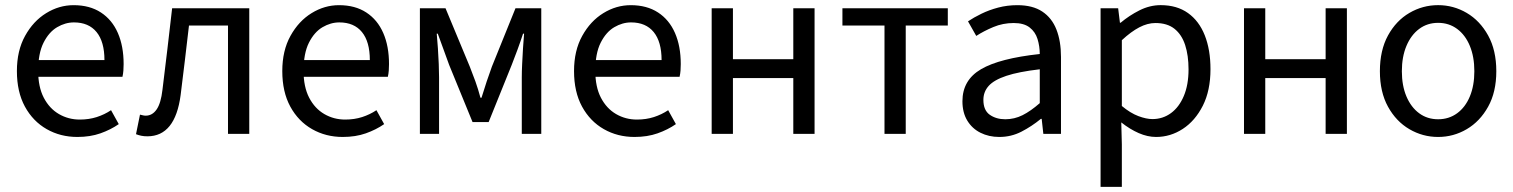

<svg xmlns="http://www.w3.org/2000/svg" viewBox="-20 -518 5856 743"><path d="M279.4 12Q213.8 12 160.7 -18.3Q107.5 -48.6 76.4 -105.5Q45.4 -162.5 45.4 -242.9Q45.4 -322.1 77.1 -379.2Q108.7 -436.4 158.8 -467.2Q208.8 -498 264.9 -498Q327.3 -498 370.5 -469.7Q413.8 -441.5 436.1 -390.3Q458.4 -339.2 458.4 -270Q458.4 -257.5 457.5 -245.2Q456.6 -232.9 453.9 -220.8H104.3V-285.6H384.2Q384.2 -356.4 353.7 -393.9Q323.1 -431.3 266.1 -431.3Q232.7 -431.3 201 -412.7Q169.3 -394 148.5 -352.8Q127.7 -311.5 127.7 -243.7Q127.7 -181.8 149.4 -139.9Q171.2 -98 208.1 -76.6Q244.9 -55.3 288.7 -55.3Q324.2 -55.3 354.4 -65Q384.7 -74.8 409.7 -91.6L439.6 -37.7Q408.3 -16 368.7 -2Q329.1 12 279.4 12Z M550.5 9.5Q537.2 9.5 527 7.4Q516.9 5.4 506.3 1.3L521.7 -74.4Q527 -73.4 532.3 -71.9Q537.5 -70.4 543.9 -70.4Q569.5 -70.4 586.1 -94.5Q602.8 -118.6 608.7 -170.7Q618.7 -249.2 627.8 -328.2Q636.8 -407.1 646.1 -486.1H944.6V0H862.3V-419.1H711.3Q703.4 -352.4 695.5 -284.8Q687.6 -217.2 679 -150.1Q668.5 -70.5 636.4 -30.5Q604.2 9.5 550.5 9.5Z M1306.4 12Q1240.8 12 1187.7 -18.3Q1134.5 -48.6 1103.4 -105.5Q1072.4 -162.5 1072.4 -242.9Q1072.4 -322.1 1104.1 -379.2Q1135.7 -436.4 1185.8 -467.2Q1235.8 -498 1291.9 -498Q1354.3 -498 1397.5 -469.7Q1440.8 -441.5 1463.1 -390.3Q1485.4 -339.2 1485.4 -270Q1485.4 -257.5 1484.5 -245.2Q1483.6 -232.9 1480.9 -220.8H1131.3V-285.6H1411.2Q1411.2 -356.4 1380.7 -393.9Q1350.1 -431.3 1293.1 -431.3Q1259.7 -431.3 1228 -412.7Q1196.3 -394 1175.5 -352.8Q1154.7 -311.5 1154.7 -243.7Q1154.7 -181.8 1176.4 -139.9Q1198.2 -98 1235.1 -76.6Q1271.9 -55.3 1315.7 -55.3Q1351.2 -55.3 1381.4 -65Q1411.7 -74.8 1436.7 -91.6L1466.6 -37.7Q1435.3 -16 1395.7 -2Q1356.1 12 1306.4 12Z M1604.9 0V-486H1704.1L1797.9 -260.4Q1809.2 -231.9 1819.8 -202.7Q1830.3 -173.6 1839.3 -139.7H1843.3Q1853.6 -173.6 1863.4 -202.7Q1873.2 -231.9 1883.6 -260.4L1974.8 -486H2074.6V0H1999.2V-218.4Q1999.2 -240.7 2000.6 -270.3Q2002 -299.9 2003.9 -331Q2005.9 -362.2 2008.1 -387.7H2004.1Q1994.1 -357.1 1982.7 -326Q1971.3 -294.8 1960.3 -267.1L1870.9 -45.5H1808.7L1718 -267.1Q1708 -294.8 1696.6 -326Q1685.1 -357.1 1674.1 -387.7H1670.1Q1672.4 -362.2 1674.6 -331Q1676.8 -299.9 1677.9 -270.3Q1679.1 -240.7 1679.1 -218.4V0Z M2435.4 12Q2369.8 12 2316.7 -18.3Q2263.5 -48.6 2232.4 -105.5Q2201.4 -162.5 2201.4 -242.9Q2201.4 -322.1 2233.1 -379.2Q2264.7 -436.4 2314.8 -467.2Q2364.8 -498 2420.9 -498Q2483.3 -498 2526.5 -469.7Q2569.8 -441.5 2592.1 -390.3Q2614.4 -339.2 2614.4 -270Q2614.4 -257.5 2613.5 -245.2Q2612.6 -232.9 2609.9 -220.8H2260.3V-285.6H2540.2Q2540.2 -356.4 2509.7 -393.9Q2479.1 -431.3 2422.1 -431.3Q2388.7 -431.3 2357 -412.7Q2325.3 -394 2304.5 -352.8Q2283.7 -311.5 2283.7 -243.7Q2283.7 -181.8 2305.4 -139.9Q2327.2 -98 2364.1 -76.6Q2400.9 -55.3 2444.7 -55.3Q2480.2 -55.3 2510.4 -65Q2540.7 -74.8 2565.7 -91.6L2595.6 -37.7Q2564.3 -16 2524.7 -2Q2485.1 12 2435.4 12Z M2734 0V-486.1H2816.3V-288.8H3049.9V-486.1H3132.2V0H3049.9V-215.9H2816.3V0Z M3402.8 0V-419.1H3240V-486.1H3647.8V-419.1H3485V0Z M3847.3 12Q3806.6 12 3774.2 -4.3Q3741.8 -20.5 3723.1 -51.5Q3704.4 -82.4 3704.4 -126.2Q3704.4 -208 3776.4 -250.2Q3848.4 -292.3 4003.7 -309Q4003.5 -339.5 3995 -367Q3986.5 -394.6 3964.5 -411.7Q3942.4 -428.9 3902.9 -428.9Q3861.1 -428.9 3824.1 -413.4Q3787 -397.9 3757.9 -379L3726 -435.4Q3748.3 -450.4 3778 -464.9Q3807.7 -479.4 3842.9 -488.7Q3878.1 -498 3917.1 -498Q3976.2 -498 4013.4 -473.3Q4050.6 -448.6 4068.2 -403.6Q4085.8 -358.6 4085.8 -297.7V0H4017.5L4011.1 -57.9H4007.8Q3972.7 -29.1 3932.8 -8.5Q3892.9 12 3847.3 12ZM3870.2 -56.5Q3905.6 -56.5 3937.1 -72.3Q3968.6 -88.1 4003.7 -118.9V-249.9Q3922 -240.4 3874.3 -224.5Q3826.6 -208.6 3806 -185.6Q3785.5 -162.7 3785.5 -131.5Q3785.5 -91.2 3810.3 -73.8Q3835.1 -56.5 3870.2 -56.5Z M4239 205.1V-486.1H4307L4313.9 -430H4316.6Q4349.7 -457.9 4389.6 -478Q4429.6 -498.1 4471.6 -498.1Q4534.4 -498.1 4577.3 -467.5Q4620.1 -437 4642.2 -381.3Q4664.3 -325.5 4664.3 -250.4Q4664.3 -167.6 4634.7 -109Q4605 -50.4 4557.2 -19.2Q4509.3 12 4453.8 12Q4420.9 12 4386.7 -2.9Q4352.5 -17.8 4319.1 -44.3L4321.3 40.5V205.1ZM4439.6 -57.2Q4479.8 -57.2 4511.4 -80.3Q4542.9 -103.3 4561.1 -146.5Q4579.4 -189.7 4579.4 -249.7Q4579.4 -303.3 4566.3 -343.7Q4553.2 -384 4525.1 -406.5Q4497 -428.9 4451.2 -428.9Q4420.8 -428.9 4389 -412.3Q4357.2 -395.8 4321.3 -362.5V-107.8Q4354.6 -80.2 4385.3 -68.7Q4416 -57.2 4439.6 -57.2Z M4794 0V-486.1H4876.3V-288.8H5109.9V-486.1H5192.2V0H5109.9V-215.9H4876.3V0Z M5545.2 12Q5485.6 12 5434.1 -18.1Q5382.7 -48.1 5351.3 -105Q5319.9 -161.9 5319.9 -242.4Q5319.9 -323.5 5351.3 -380.8Q5382.7 -438 5434.1 -468Q5485.6 -498.1 5545.2 -498.1Q5604.7 -498.1 5655.9 -468Q5707 -438 5738.7 -380.8Q5770.4 -323.5 5770.4 -242.4Q5770.4 -161.9 5738.7 -105Q5707 -48.1 5655.9 -18.1Q5604.7 12 5545.2 12ZM5545.2 -56.5Q5587 -56.5 5618.8 -79.7Q5650.6 -102.9 5668 -144.8Q5685.4 -186.7 5685.4 -242.4Q5685.4 -298.1 5668 -340.3Q5650.6 -382.6 5618.8 -406.1Q5587 -429.6 5545.2 -429.6Q5503.4 -429.6 5471.9 -406.1Q5440.4 -382.6 5422.6 -340.3Q5404.9 -298.1 5404.9 -242.4Q5404.9 -186.7 5422.6 -144.8Q5440.4 -102.9 5471.9 -79.7Q5503.4 -56.5 5545.2 -56.5Z"/></svg>

Font: Source Sans 3
Style: Regular
Weight: 200
Designer: Paul D. Hunt
Foundry: Adobe
Version: Version 3.046;hotconv 1.0.118;makeotfexe 2.5.65603